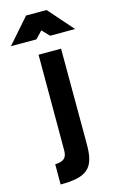

<svg xmlns="http://www.w3.org/2000/svg" viewBox="-183 -985 679 1112"><g transform="rotate(-15 156.5 -429.5)"><path d="M241 -690H106V-117C106 -72 87 -54 35 -52V69C195 69 242 27 242 -115ZM-36 -779H117L158 -822L199 -779H349L218 -928H95Z"/></g></svg>

Font: TitilliumMaps29L
Style: 999 wt
Weight: 900
Designer: Campivisivi
Foundry: Accademia di Belle Arti di Urbino and students of MA course of Visual design